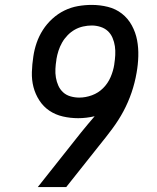

<svg xmlns="http://www.w3.org/2000/svg" viewBox="-20 -763 640 783"><path d="M134 0 310 -222Q324 -239 338 -256Q352 -273 366 -289Q349 -285 332 -283Q315 -281 299 -281Q267 -281 236.5 -288Q206 -295 181.5 -311.5Q157 -328 140.5 -353.5Q124 -379 116.5 -408Q109 -437 110 -469Q111 -501 116 -533Q120 -561 129.5 -588.5Q139 -616 155 -641Q171 -666 193.5 -686.5Q216 -707 242.5 -720Q269 -733 297.5 -738Q326 -743 354 -743Q388 -743 420 -735Q452 -727 477 -707.5Q502 -688 517.5 -659.5Q533 -631 539 -599.5Q545 -568 544 -533.5Q543 -499 537 -466Q530 -425 516.5 -385.5Q503 -346 483.5 -309.5Q464 -273 438 -238Q412 -203 385 -170L250 0ZM303 -365Q329 -365 355 -374.5Q381 -384 400.5 -403.5Q420 -423 431 -448.5Q442 -474 446 -500Q446 -500 446 -500.5Q446 -501 446 -501Q449 -520 450 -538.5Q451 -557 448.5 -574.5Q446 -592 439 -608.5Q432 -625 419.5 -636.5Q407 -648 389.5 -653.5Q372 -659 354 -659Q337 -659 319 -655Q301 -651 285 -642Q269 -633 255.5 -619Q242 -605 233 -589Q224 -573 218.5 -556Q213 -539 210 -521Q210 -520 210 -520Q210 -520 210 -519Q207 -501 206 -482.5Q205 -464 208 -446.5Q211 -429 218 -413.5Q225 -398 237.5 -386.5Q250 -375 267.5 -370Q285 -365 303 -365Z"/></svg>

Font: Iosevka Etoile Medium Oblique
Style: Regular
Weight: 500
Italic angle: -9°
Designer: Belleve Invis
Foundry: Belleve Invis
Version: Version 15.5.2; ttfautohint (v1.8.4)